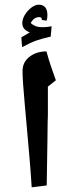

<svg xmlns="http://www.w3.org/2000/svg" viewBox="-20 -942 324 818"><path d="M115 -144Q111 -209 105.5 -271.5Q100 -334 95 -391.5Q90 -449 85.5 -497.5Q81 -546 78.5 -582.5Q76 -619 76 -639Q76 -677 105.5 -700Q135 -723 178 -723Q187 -689 197.5 -658.5Q208 -628 218 -600L184 -573Q184 -526 184 -498Q184 -470 184 -453Q184 -436 183 -419Q183 -384 182 -338.5Q181 -293 180.5 -245Q180 -197 179 -152ZM74 -741 71 -783 107 -804Q75 -816 75 -843Q75 -861 86 -879Q97 -897 113.5 -909.5Q130 -922 145 -922Q182 -922 182 -877Q182 -862 178 -854L158 -857V-860Q158 -865 155 -867Q152 -869 146 -869Q136 -869 127 -863Q118 -857 111 -844Q129 -826 161 -826Q169 -826 179 -827Q189 -828 200 -830L196 -786Q160 -778 135.5 -769.5Q111 -761 74 -741Z"/></svg>

Font: Noto Naskh Arabic UI
Style: Regular
Weight: 400
Designer: Monotype Design Team, David Williams, Mohamad Dakak and Nizar Qandah
Foundry: Monotype Imaging Inc.
Version: Version 2.014